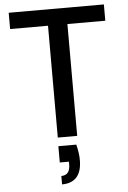

<svg xmlns="http://www.w3.org/2000/svg" viewBox="-62 -745 695 1045"><g transform="rotate(-5 285.5 -222.0)"><path d="M233 0V-611H26V-700H546V-611H339V0ZM234 256V210Q282 210 282 151V136H232V47H330Q336 71 339 92Q342 113 342 132Q342 194 314.5 225Q287 256 234 256Z"/></g></svg>

Font: Rethink Sans Medium
Style: Regular
Weight: 500
Designer: The Rethink Sans project authors (Hans Thiessen). DM Sans designed by Colophon Foundry.
Foundry: Rethink Communications LLC
Version: Version 1.001